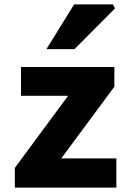

<svg xmlns="http://www.w3.org/2000/svg" viewBox="-20 -848 580 868"><path d="M47 -89 288 -415H75V-545H497V-456L257 -132H506V0H47ZM315 -828H491L500 -810L317 -626H190Z"/></svg>

Font: Nebula Sans Bold
Style: Regular
Weight: 700
Designer: Paul D. Hunt for Adobe (as Source Sans)
Foundry: Nebula Entertainment & Broadcasting LLC
Version: Version 1.010